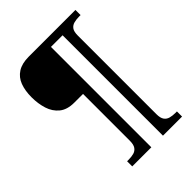

<svg xmlns="http://www.w3.org/2000/svg" viewBox="-246 -879 1109 1109"><g transform="rotate(-45 308.5 -324.5)"><path d="M169 111V69H182Q205 69 223.5 64Q242 59 253 43.5Q264 28 264 -3V-386H193Q135 -386 101.5 -413.5Q68 -441 54 -485.5Q40 -530 40 -582Q40 -636 55 -676Q70 -716 104.5 -738Q139 -760 195 -760H576V-718H563Q541 -718 522 -713Q503 -708 492 -693Q481 -678 481 -646V-3Q481 28 492 43.5Q503 59 522 64Q541 69 563 69H576V111H420V-709H325V111Z"/></g></svg>

Font: Noto Serif Thai
Style: Regular
Weight: 400
Designer: Monotype Design Team
Foundry: Monotype Imaging Inc.
Version: Version 2.001